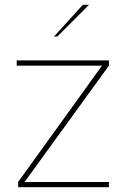

<svg xmlns="http://www.w3.org/2000/svg" viewBox="-20 -784 526 804"><path d="M56 -22 407 -509H50V-531H436V-509L83 -22H436V0H56ZM327 -764H353L220 -631H206Z"/></svg>

Font: Exo Thin
Style: Regular
Weight: 250
Designer: Natanael Gama
Foundry: Natanael Gama
Version: Version 1.500; ttfautohint (v1.6)